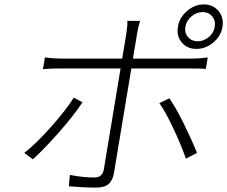

<svg xmlns="http://www.w3.org/2000/svg" viewBox="-20 -822 1035 875"><path d="M175.8 -507.1 184.7 -560Q227.6 -555 256.7 -555H536.9L555.4 -666.9Q561.4 -703.8 560.4 -726.9H618.3Q609.4 -697.4 604.4 -666.9L585.9 -555H856.9Q885.7 -555 926.8 -560L918 -508.2Q899.1 -509.9 850.5 -509.9H578.5L499.6 -35.2Q494 0.4 474.8 16.7Q455.6 33 417.6 33Q364.7 33 293.7 27L298.3 -24.9Q358 -13.1 409.1 -13.1Q429 -13.1 439.6 -22.5Q450.3 -32 453.5 -51.8L529.5 -509.9H250.4Q208.5 -509.9 175.8 -507.1ZM908.7 -801.8Q951 -801.8 975.9 -771.8Q1000.7 -741.8 994 -699.9Q987.2 -658 952.2 -628.6Q917.3 -599.1 875 -599.1Q833.1 -599.1 808.4 -628.4Q783.7 -657.7 790.8 -699.9Q797.9 -742.2 832.4 -772Q866.8 -801.8 908.7 -801.8ZM852.5 -747.3Q829.5 -727.6 824.9 -699.9Q820.3 -672.2 836.8 -653.1Q853.3 -633.9 881 -633.9Q908.7 -633.9 931.5 -653.1Q954.2 -672.2 958.8 -699.9Q963.4 -727.6 947.1 -747.3Q930.8 -767 903.1 -767Q875.4 -767 852.5 -747.3ZM90.6 -125Q144.5 -167.3 211.8 -242.9Q279.1 -318.5 316.4 -377.1L355.8 -355.8Q318.5 -298.3 250.4 -220.9Q182.2 -143.5 130 -95.9ZM827.4 -99.1Q805.8 -159.8 771 -234.7Q736.2 -309.7 706.3 -351.9L751.8 -373.9Q781.2 -332 817.3 -258.9Q853.3 -185.7 877.8 -125Z"/></svg>

Font: Karasuma Gothic
Style: Light Italic
Weight: 300
Italic angle: 9.39998°
Designer: Rasmus Andersson / Ryoko Nishizuka
Foundry: rsms
Version: Version 1.00